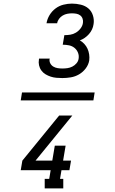

<svg xmlns="http://www.w3.org/2000/svg" viewBox="-20 -875 640 1065"><path d="M326 -442Q309 -442 292.5 -443.5Q276 -445 261 -450Q246 -455 232.5 -463Q219 -471 209.5 -484Q200 -497 196.5 -513Q193 -529 196 -545Q196 -546 196 -547.5Q196 -549 197 -550H256Q256 -550 256 -549Q256 -548 255 -548Q253 -535 259 -523.5Q265 -512 276 -505.5Q287 -499 300 -497Q313 -495 326 -495Q340 -495 354 -497Q368 -499 381 -505.5Q394 -512 404 -523.5Q414 -535 416 -549Q419 -567 412.5 -583Q406 -599 393 -609.5Q380 -620 363 -623.5Q346 -627 328 -627L337 -680Q353 -680 369.5 -682.5Q386 -685 401 -694Q416 -703 427 -717.5Q438 -732 440 -748Q442 -760 438 -771.5Q434 -783 424.5 -790Q415 -797 403 -799Q391 -801 379 -801Q366 -801 353 -798.5Q340 -796 328 -789Q316 -782 307.5 -770.5Q299 -759 297 -746H238Q242 -770 255 -791.5Q268 -813 288 -828Q308 -843 332 -849Q356 -855 379 -855Q404 -855 428.5 -849Q453 -843 470.5 -828Q488 -813 495.5 -789Q503 -765 499 -741Q497 -726 490.5 -712Q484 -698 473.5 -686Q463 -674 450 -665Q437 -656 423 -651Q437 -643 448 -631Q459 -619 465.5 -604.5Q472 -590 474.5 -573.5Q477 -557 475 -540Q471 -516 455.5 -495.5Q440 -475 418.5 -462.5Q397 -450 373 -446Q349 -442 326 -442ZM331 170H228V117H253L261 69H95L104 16L308 -234H381L177 16H270L284 -67H344L330 16H374L365 69H321L313 117H331ZM498 -318H95L102 -362H505Z"/></svg>

Font: Iosevka Slab LtExObl
Style: Regular
Weight: 300
Width: 7
Italic angle: -9°
Monospace: yes
Designer: Belleve Invis
Foundry: Belleve Invis
Version: Version 11.1.0; ttfautohint (v1.8.3)